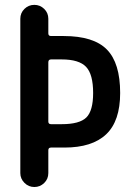

<svg xmlns="http://www.w3.org/2000/svg" viewBox="-20 -750 540 770"><path d="M173.8 -500V-262.7Q173.8 -252 184.6 -252H227.5Q298.8 -252 326.2 -278.8Q353.5 -305.7 353.5 -377Q353.5 -452.1 325.2 -481.9Q296.9 -511.7 227.5 -511.7H184.6Q173.8 -511.7 173.8 -500ZM61.5 -55.7V-674.8Q61.5 -698.2 78.1 -714.4Q94.7 -730.5 117.7 -730.5Q140.6 -730.5 157.2 -714.4Q173.8 -698.2 173.8 -674.8V-616.2Q173.8 -605.5 184.6 -605.5H235.4Q355.5 -605.5 408.7 -551.3Q461.9 -497.1 461.9 -377Q461.9 -264.6 405.8 -211.4Q349.6 -158.2 238.3 -158.2H184.6Q173.8 -158.2 173.8 -147.5V-55.7Q173.8 -32.2 157.2 -16.1Q140.6 0 117.7 0Q94.7 0 78.1 -16.6Q61.5 -33.2 61.5 -55.7Z"/></svg>

Font: Rounded-X Mgen+ 2m medium
Style: Regular
Weight: 500
Designer: [Source Han Sans]
Ryoko NISHIZUKA  (kana & ideographs); Paul D. Hunt (Latin, Greek & Cyrillic); Wenlong ZHANG  (bopomofo
Version: Version 1.059.20150602